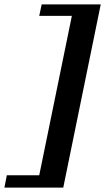

<svg xmlns="http://www.w3.org/2000/svg" viewBox="-76 -728 477 871"><path d="M-45 67H102L250 -656H102L113 -708H381L211 123H-56Z"/></svg>

Font: Trirong ExtraBold
Style: Italic
Weight: 800
Italic angle: -12°
Designer: Katatrad Team
Foundry: CadsonDemak
Version: Version 1.001